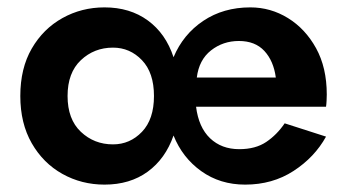

<svg xmlns="http://www.w3.org/2000/svg" viewBox="-20 -490 940 520"><path d="M35 -230Q35 -305 66 -358.5Q97 -412 149 -441Q201 -470 263 -470Q332 -470 380.5 -434.5Q429 -399 450 -335Q476 -397 530.5 -433.5Q585 -470 658 -470Q713 -470 760 -441Q807 -412 836 -359.5Q865 -307 865 -234Q865 -228 864.5 -217.5Q864 -207 863 -201H511Q518 -145 549 -115.5Q580 -86 628 -86Q672 -86 701 -105.5Q730 -125 751 -156L863 -120Q832 -64 775 -27Q718 10 644 10Q576 10 525 -26.5Q474 -63 450 -123Q428 -60 380 -25Q332 10 263 10Q201 10 149 -19Q97 -48 66 -102Q35 -156 35 -230ZM627 -379Q584 -379 551.5 -353.5Q519 -328 513 -280H727Q721 -325 696 -352Q671 -379 627 -379ZM163 -230Q163 -167 199 -133Q235 -99 286 -99Q332 -99 364.5 -133Q397 -167 397 -230Q397 -293 364.5 -327Q332 -361 286 -361Q235 -361 199 -327Q163 -293 163 -230Z"/></svg>

Font: Jost* Semi
Style: Regular
Weight: 600
Version: Version 3.7